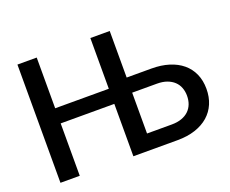

<svg xmlns="http://www.w3.org/2000/svg" viewBox="-115 -898 1300 1085"><g transform="rotate(-20 535.0 -355.5)"><path d="M781.5 0H516V-315H193.5V0H77.5V-711H193.5V-406H516V-711H632.5V-431H781.5Q839.5 -431 886.2 -416.5Q933 -402 966 -374.5Q999 -347 1016.8 -307.2Q1034.5 -267.5 1034.5 -217Q1034.5 -168 1017.5 -128Q1000.5 -88 968 -59.5Q935.5 -31 888.5 -15.5Q841.5 0 781.5 0ZM781.5 -94.5Q815.5 -94.5 841.2 -103.8Q867 -113 884 -129.5Q901 -146 909.5 -168.5Q918 -191 918 -218Q918 -244 909.5 -266.5Q901 -289 883.8 -305.2Q866.5 -321.5 841 -330.8Q815.5 -340 781.5 -340H632.5V-94.5Z"/></g></svg>

Font: Roberto Sans Medium
Style: Regular
Weight: 500
Designer: Google (font) & Cristiano Sobral (main changes)
Version: Version 1.000;October 12, 2021;FontCreator 14.0.0.2814 64-bi